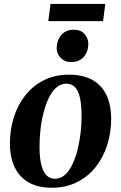

<svg xmlns="http://www.w3.org/2000/svg" viewBox="-20 -916 598 950"><path d="M321 -546.5Q390 -546.5 436.5 -520.8Q483 -495 506.5 -446Q530 -397 530 -328Q530 -260 510.5 -198.5Q491 -137 453.2 -89.5Q415.5 -42 360.8 -14.5Q306 13 236.5 13Q168.5 13 122.2 -13.2Q76 -39.5 52.8 -88.2Q29.5 -137 29 -205Q29 -274 48.5 -335.8Q68 -397.5 105.8 -445Q143.5 -492.5 198 -519.5Q252.5 -546.5 321 -546.5ZM308.5 -502Q280 -502 258 -482.2Q236 -462.5 220.5 -429.5Q205 -396.5 194.8 -355.8Q184.5 -315 180 -272Q175.5 -229 175.5 -190.5Q175.5 -137 184.2 -101.5Q193 -66 209.8 -48.8Q226.5 -31.5 251.5 -31.5Q280 -31.5 301.8 -51.2Q323.5 -71 339 -104.2Q354.5 -137.5 364.5 -178.5Q374.5 -219.5 379.2 -262.2Q384 -305 383.5 -343.5Q383.5 -397.5 375.5 -432.5Q367.5 -467.5 351.2 -484.8Q335 -502 308.5 -502ZM330.5 -609Q299.5 -609 279.5 -630.5Q259.5 -652 260.5 -680.5Q261.5 -718 284 -743.5Q306.5 -769 345 -769Q380 -769 398.5 -747.5Q417 -726 417 -699Q417 -661.5 395 -635.2Q373 -609 330.5 -609ZM230 -896.5H501L490 -811.5H219Z"/></svg>

Font: Merriweather 72pt
Style: Bold Italic
Weight: 700
Italic angle: -7.8°
Version: Version 2.101